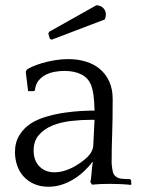

<svg xmlns="http://www.w3.org/2000/svg" viewBox="-20 -700 536 731"><path d="M170 -552 164 -572 167 -579 347 -680Q364 -679 373.5 -669Q383 -659 383 -645Q383 -635 379 -626L177 -549ZM324 -7Q327 -18 328.5 -40Q330 -62 333 -81L332 -84Q319 -66 301 -49Q283 -32 261.5 -18.5Q240 -5 215.5 3Q191 11 164 11Q133 11 109 0Q85 -11 69 -29Q53 -47 45 -71Q37 -95 37 -121Q37 -158 54 -185.5Q71 -213 99 -231Q125 -247 160.5 -257Q196 -267 229.5 -271.5Q263 -276 290 -277.5Q317 -279 326 -279H340Q339 -316 336 -337.5Q333 -359 328 -373Q317 -403 290 -416.5Q263 -430 225 -430Q209 -430 190.5 -427Q172 -424 155.5 -416Q139 -408 127 -393.5Q115 -379 113 -356L109 -353H87L78 -427L81 -433Q86 -439 102 -446Q118 -453 139.5 -459.5Q161 -466 187.5 -470.5Q214 -475 240 -475Q276 -475 307 -465.5Q338 -456 360.5 -437Q383 -418 396 -389.5Q409 -361 409 -323Q409 -281 408.5 -248.5Q408 -216 407 -188.5Q406 -161 405.5 -134.5Q405 -108 405 -78Q407 -55 410 -44.5Q413 -34 420 -29Q428 -21 443.5 -19.5Q459 -18 475 -18L479 -14L480 0L479 4Q461 2 440 1Q419 0 399 0Q361 0 330 3ZM324 -115Q327 -120 330.5 -127Q334 -134 335 -144L340 -244H331Q291 -244 251 -239.5Q211 -235 179.5 -222Q148 -209 128 -186Q108 -163 108 -127Q108 -89 130 -66.5Q152 -44 187 -44Q208 -44 229 -51Q250 -58 268.5 -69Q287 -80 301.5 -92Q316 -104 324 -115Z"/></svg>

Font: Quattrocento
Style: Regular
Weight: 400
Designer: Pablo Impallari
Foundry: Pablo Impallari, Igino Marini, Branda Gallo
Version: Version 2.000